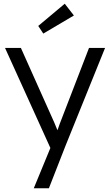

<svg xmlns="http://www.w3.org/2000/svg" viewBox="-20 -779 589 1029"><path d="M161 230 250 14 7 -522H92L271 -122Q275 -113 279 -102.5Q283 -92 288 -81Q291 -90 294 -98Q297 -106 300 -115L457 -522H543L332 0L242 230ZM212 -599 185 -640 327 -759 376 -696Z"/></svg>

Font: Lexend Deca Light
Style: Regular
Weight: 300
Designer: Bonnie Shaver-Troup, Thomas Jockin
Foundry: Lexend
Version: Version 1.008; ttfautohint (v1.8.4.7-5d5b)